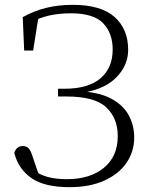

<svg xmlns="http://www.w3.org/2000/svg" viewBox="-20 -759 625 794"><path d="M267 15Q164 15 110 -22.5Q56 -60 39 -127Q43 -140 52 -147.5Q61 -155 74 -155Q91 -155 99.5 -144.5Q108 -134 115 -111L144 -26L113 -59Q144 -36 178 -27Q212 -18 257 -18Q352 -18 409.5 -65Q467 -112 467 -196Q467 -270 419.5 -315Q372 -360 255 -360H220V-392H246Q346 -392 396 -435.5Q446 -479 446 -554Q446 -622 406.5 -663Q367 -704 273 -704Q224 -704 182 -694.5Q140 -685 102 -663V-687L141 -701L117 -550H80L74 -688Q118 -713 169 -726Q220 -739 281 -739Q397 -739 453.5 -689Q510 -639 510 -553Q510 -486 457 -435Q404 -384 301 -373V-382Q386 -379 437 -352.5Q488 -326 511.5 -284Q535 -242 535 -190Q535 -132 503 -85.5Q471 -39 411 -12Q351 15 267 15Z"/></svg>

Font: Source Han Serif JP VF
Style: Regular
Weight: 250
Designer: Ryoko NISHIZUKA 西塚涼子 (kana & ideographs); Frank Grießhammer (Latin, Greek & Cyrillic); Wenlong ZHANG 张文龙 (bopomofo); San
Foundry: Adobe
Version: Version 2.001;hotconv 1.1.0;makeotfexe 2.6.0